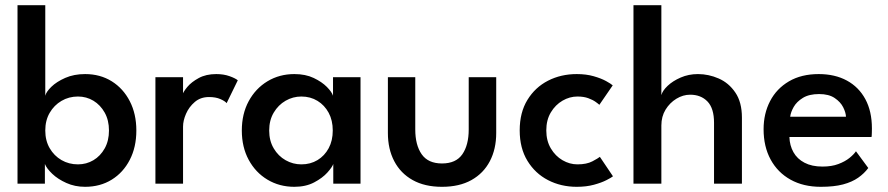

<svg xmlns="http://www.w3.org/2000/svg" viewBox="-20 -708 3422 740"><path d="M47.5 0V-688H154.5V-339Q158 -354 178 -373.5Q198 -393 231.5 -407.8Q265 -422.5 308 -422.5Q366 -422.5 410.5 -394.8Q455 -367 480.2 -318Q505.5 -269 505.5 -205Q505.5 -141 480.2 -92Q455 -43 410.5 -15.5Q366 12 308 12Q268.5 12 235.8 -2.8Q203 -17.5 181.5 -38Q160 -58.5 153 -76V0ZM400 -205Q400 -244.5 383.5 -274Q367 -303.5 340 -319.8Q313 -336 280.5 -336Q245.5 -336 217 -319.2Q188.5 -302.5 171.5 -273.2Q154.5 -244 154.5 -205Q154.5 -166 171.5 -136.8Q188.5 -107.5 217 -91Q245.5 -74.5 280.5 -74.5Q313 -74.5 340 -90.5Q367 -106.5 383.5 -136Q400 -165.5 400 -205Z M685.5 0H579V-410.5H685.5V-342H683Q686.5 -354.5 702.2 -373.2Q718 -392 746 -407.2Q774 -422.5 813.5 -422.5Q842 -422.5 864.5 -414.5Q887 -406.5 896.5 -398.5L853.5 -310.5Q847 -318.5 829.2 -326.2Q811.5 -334 785.5 -334Q753 -334 730.8 -315Q708.5 -296 697 -269.5Q685.5 -243 685.5 -220Z M1264.5 0V-76Q1260.5 -64 1241.8 -43Q1223 -22 1190.8 -5Q1158.5 12 1114.5 12Q1057 12 1011 -15.5Q965 -43 938.5 -92Q912 -141 912 -205Q912 -269 938.5 -318Q965 -367 1011 -394.8Q1057 -422.5 1114.5 -422.5Q1157.5 -422.5 1189 -407.5Q1220.5 -392.5 1239.8 -373Q1259 -353.5 1263.5 -339V-410.5H1369.5V0ZM1017.5 -205Q1017.5 -165.5 1035 -136Q1052.5 -106.5 1080.8 -90.5Q1109 -74.5 1141.5 -74.5Q1176.5 -74.5 1203.8 -91Q1231 -107.5 1246.8 -136.8Q1262.5 -166 1262.5 -205Q1262.5 -244 1246.8 -273.2Q1231 -302.5 1203.8 -319.2Q1176.5 -336 1141.5 -336Q1109 -336 1080.8 -319.8Q1052.5 -303.5 1035 -274Q1017.5 -244.5 1017.5 -205Z M1580.5 -209Q1580.5 -149 1605.2 -113.5Q1630 -78 1683.5 -78Q1737.5 -78 1762 -113.5Q1786.5 -149 1786.5 -209V-410.5H1892.5V-195.5Q1892.5 -133.5 1868 -86.8Q1843.5 -40 1797 -14Q1750.5 12 1683.5 12Q1617 12 1570.5 -14Q1524 -40 1499.5 -86.8Q1475 -133.5 1475 -195.5V-410.5H1580.5Z M2205.5 -74.5Q2241 -74.5 2263.2 -86.2Q2285.5 -98 2292 -103.5L2342.5 -28.5Q2336.5 -23.5 2317.5 -13.8Q2298.5 -4 2269.2 4Q2240 12 2203 12Q2142 12 2092.2 -13.8Q2042.5 -39.5 2012.8 -88.2Q1983 -137 1983 -205.5Q1983 -274.5 2012.8 -323Q2042.5 -371.5 2092.2 -397Q2142 -422.5 2203 -422.5Q2239.5 -422.5 2268.2 -414.2Q2297 -406 2316 -395.5Q2335 -385 2341.5 -379L2290 -304Q2286.5 -307.5 2275.8 -315.2Q2265 -323 2247.5 -329.5Q2230 -336 2205.5 -336Q2175.5 -336 2148 -320Q2120.5 -304 2103 -274.8Q2085.5 -245.5 2085.5 -205.5Q2085.5 -165.5 2103 -136Q2120.5 -106.5 2148 -90.5Q2175.5 -74.5 2205.5 -74.5Z M2670 -422.5Q2711 -422.5 2750 -405.5Q2789 -388.5 2814.2 -351.2Q2839.5 -314 2839.5 -254.5V0H2732V-235Q2732 -290.5 2706.8 -316.8Q2681.5 -343 2640 -343Q2612.5 -343 2587 -327.5Q2561.5 -312 2545.2 -285.5Q2529 -259 2529 -224.5V0H2421.5V-688H2529V-341.5Q2533.5 -358.5 2553.2 -377.2Q2573 -396 2603.5 -409.2Q2634 -422.5 2670 -422.5Z M3022.5 -180Q3023.5 -147.5 3038 -121.5Q3052.5 -95.5 3080.8 -80.8Q3109 -66 3150 -66Q3185.5 -66 3211.2 -75.8Q3237 -85.5 3254 -99.2Q3271 -113 3279 -125L3326.5 -60.5Q3311 -39.5 3287.5 -23Q3264 -6.5 3229.2 2.8Q3194.5 12 3143.5 12Q3076.5 12 3027 -15.5Q2977.5 -43 2950.2 -93Q2923 -143 2923 -210Q2923 -270 2948 -318.2Q2973 -366.5 3020.8 -394.5Q3068.5 -422.5 3135.5 -422.5Q3198 -422.5 3244 -397.5Q3290 -372.5 3315.2 -325.8Q3340.5 -279 3340.5 -213Q3340.5 -209 3340.2 -196.5Q3340 -184 3339 -180ZM3240.5 -258Q3240 -274 3229.8 -294.5Q3219.5 -315 3197 -330.2Q3174.5 -345.5 3137 -345.5Q3098.5 -345.5 3074.5 -330.8Q3050.5 -316 3039 -295.8Q3027.5 -275.5 3025.5 -258Z"/></svg>

Font: League Spartan Medium
Style: Regular
Weight: 500
Foundry: The League of Moveable Type
Version: Version 2.002